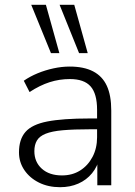

<svg xmlns="http://www.w3.org/2000/svg" viewBox="-20 -771 562 799"><path d="M230 8Q181 8 142.5 -11Q104 -30 81.5 -63Q59 -96 59 -137Q59 -191 86 -222Q113 -253 177 -265.5Q241 -278 353 -278H396V-233H354Q287 -233 241.5 -229Q196 -225 170 -214.5Q144 -204 133.5 -186Q123 -168 123 -142Q123 -97 154 -69Q185 -41 238 -41Q281 -41 313.5 -61.5Q346 -82 365 -118Q384 -154 384 -200V-314Q384 -381 357 -411.5Q330 -442 271 -442Q227 -442 186.5 -429Q146 -416 103 -388L79 -435Q105 -453 136.5 -466Q168 -479 202.5 -486.5Q237 -494 270 -494Q329 -494 367.5 -474Q406 -454 424.5 -414Q443 -374 443 -311V0H385V-117H395Q386 -78 363 -50Q340 -22 306 -7Q272 8 230 8ZM309 -550 228 -751H289L345 -550ZM192 -550 110 -751H171L227 -550Z"/></svg>

Font: Nunito Sans 12pt Light
Style: Regular
Weight: 300
Designer: Vernon Adams
Foundry: Vernon Adams
Version: Version 3.101;gftools[0.9.27]